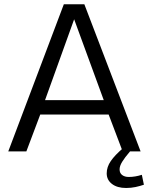

<svg xmlns="http://www.w3.org/2000/svg" viewBox="-20 -724 712 918"><path d="M19.5 0 285.2 -703.6H383.3L652.3 0H566.4L499.5 -176.3H172.4L106 0ZM195.3 -245.1H476.1L334.5 -631.8ZM601.6 0Q576.2 29.8 564 49.8Q551.8 69.8 551.8 85.9Q551.8 103.5 564 112.8Q576.2 122.1 595.7 122.1Q626 122.1 658.2 111.8L668 159.2Q649.9 165.5 628.2 170.2Q606.4 174.8 583 174.8Q540.5 174.8 515.4 155.5Q490.2 136.2 490.2 105Q490.2 74.2 509.8 45.9Q529.3 17.6 569.3 -16.6Z"/></svg>

Font: Metrophobic
Style: Regular
Weight: 400
Designer: Vernon Adams
Foundry: Vernon Adams
Version: Version 3.200; ttfautohint (v1.8.4.7-5d5b);gftools[0.9.23]